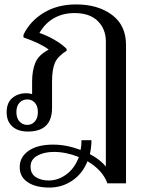

<svg xmlns="http://www.w3.org/2000/svg" viewBox="-20 -584 651 867"><path d="M549 -381V244H465Q444 185 375 144Q353 200 306.5 231.5Q260 263 203 263Q142 263 105.5 239Q69 215 69 171Q69 125 109 97Q149 69 220 69Q280 69 344 93Q348 76 348 49H393Q393 79 386 112Q433 137 458 168V-397Q458 -452 422 -488.5Q386 -525 316 -525Q265 -525 224.5 -502.5Q184 -480 158 -435Q190 -425 225.5 -404.5Q261 -384 281 -363V-355Q241 -330 228 -300.5Q215 -271 215 -214V-97Q215 10 106 10Q61 10 35.5 -13Q10 -36 10 -77Q10 -120 35.5 -141.5Q61 -163 99 -163Q114 -163 125 -159V-215Q125 -265 139.5 -300.5Q154 -336 200 -360Q164 -388 86 -415V-427Q115 -488 177 -526Q239 -564 324 -564Q422 -564 485.5 -517Q549 -470 549 -381ZM151 -78Q151 -105 137.5 -120Q124 -135 103 -135Q82 -135 68 -120Q54 -105 54 -78Q54 -51 68 -35.5Q82 -20 103 -20Q124 -20 137.5 -35.5Q151 -51 151 -78ZM336 125Q278 102 223 102Q179 102 148.5 119Q118 136 118 168Q118 201 142 216Q166 231 200 231Q243 231 280.5 203Q318 175 336 125Z"/></svg>

Font: Trirong
Style: Regular
Weight: 400
Designer: Katatrad Team
Foundry: CadsonDemak
Version: Version 1.001